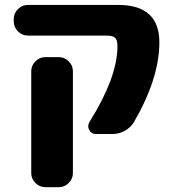

<svg xmlns="http://www.w3.org/2000/svg" viewBox="-20 -567 700 783"><path d="M629.9 -394.5Q629.9 -248 526.4 -69.3Q512.7 -46.9 489.3 -33.7Q465.8 -20.5 438.5 -20.5H371.1Q352.5 -20.5 343.8 -37.1Q339.8 -44.9 339.8 -51.8Q339.8 -60.5 344.7 -69.3Q459 -252 459 -378.9Q459 -404.3 449.2 -413.1Q439.5 -421.9 412.1 -421.9H93.8Q70.3 -421.9 53.2 -439Q36.1 -456.1 36.1 -479.5V-489.3Q36.1 -512.7 53.2 -529.8Q70.3 -546.9 93.8 -546.9H460Q460.9 -546.9 461.9 -546.9Q629.9 -546.9 629.9 -394.5ZM165 196.3Q141.6 196.3 124.5 179.2Q107.4 162.1 107.4 138.7V-276.4Q107.4 -299.8 124.5 -316.9Q141.6 -334 165 -334H219.7Q243.2 -334 260.3 -316.9Q277.3 -299.8 277.3 -276.4V138.7Q277.3 162.1 260.3 179.2Q243.2 196.3 219.7 196.3Z"/></svg>

Font: Gen Jyuu Gothic Heavy
Style: Bold
Weight: 900
Designer: [Source Han Sans]
Ryoko NISHIZUKA  (kana & ideographs); Paul D. Hunt (Latin, Greek & Cyrillic); Wenlong ZHANG  (bopomofo
Version: Version 1.002.20150607